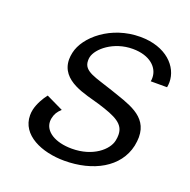

<svg xmlns="http://www.w3.org/2000/svg" viewBox="-122 -786 912 921"><g transform="rotate(20 333.5 -325.5)"><path d="M594.2 -166.7C597.5 -183.3 599.2 -198.3 599.2 -211.7C599.2 -322.5 491.7 -345.8 397.5 -379.2C308.3 -410 244.2 -418.3 244.2 -473.3C244.2 -479.2 244.2 -485 245.8 -491.7C255.8 -537.5 329.2 -600 427.5 -600C515.8 -600 562.5 -553.3 562.5 -501.7C562.5 -495.8 562.5 -489.2 560.8 -483.3H644.2C645.8 -492.5 646.7 -500.8 646.7 -510C646.7 -588.3 575 -666.7 441.7 -666.7C293.3 -666.7 179.2 -570 160.8 -483.3C158.3 -470.8 156.7 -460 156.7 -449.2C156.7 -337.5 291.7 -317.5 362.5 -295.8C457.5 -266.7 503.3 -244.2 503.3 -188.3C503.3 -179.2 502.5 -169.2 500 -158.3C490 -110 423.3 -50 315 -50C230 -50 172.5 -85.8 172.5 -138.3C172.5 -143.3 173.3 -149.2 174.2 -154.2C179.2 -176.7 187.5 -190.8 206.7 -208.3L120 -250C103.3 -229.2 83.3 -195 75.8 -162.5C73.3 -151.7 72.5 -141.7 72.5 -132.5C72.5 -31.7 185.8 16.7 300.8 16.7C447.5 16.7 568.3 -48.3 594.2 -166.7Z"/></g></svg>

Font: BoonHome
Style: Book Oblique
Weight: 400
Italic angle: -12°
Designer: Sungsit Sawaiwan
Foundry: Sungsit Sawaiwan
Version: Version 0.2